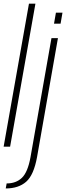

<svg xmlns="http://www.w3.org/2000/svg" viewBox="-23 -805 363 1054"><path d="M-3 0 136 -785H171.5L32.5 0ZM8.5 229.5 13.5 202Q65 202 97.2 171.2Q129.5 140.5 144.5 57.5L259.5 -595.5H295L180.5 56.5Q162.5 156 120.5 192.8Q78.5 229.5 8.5 229.5ZM284 -735.5H320L309.5 -675H273.5Z"/></svg>

Font: Anybody ExtraLight
Style: Italic
Weight: 200
Italic angle: -10°
Designer: Tyler Finck
Foundry: Etcetera Type Company
Version: Version 1.010; ttfautohint (v1.8.3) -l 8 -r 50 -G 200 -x 14 